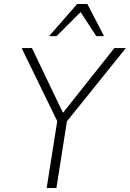

<svg xmlns="http://www.w3.org/2000/svg" viewBox="-20 -947 654 967"><path d="M215 0 273 -367 276 -321 89 -705H141L296 -381H299L556 -705H614L305 -321L322 -367L264 0ZM227 -765 369 -927H420L504 -765H465L386 -886L265 -765Z"/></svg>

Font: Nunito Sans 7pt SemiCondensed ExtraLight
Style: Italic
Weight: 250
Width: 4
Italic angle: -9°
Designer: Vernon Adams
Foundry: Vernon Adams
Version: Version 3.101;gftools[0.9.27]